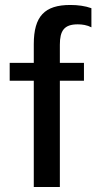

<svg xmlns="http://www.w3.org/2000/svg" viewBox="-20 -753 388 773"><path d="M221 -500V-573C221 -629 238 -655 293 -655C311 -655 331 -652 348 -643V-720C323 -729 294 -733 263 -733C160 -733 116 -688 116 -575V-500H19V-428H116V0H221V-428H318V-500Z"/></svg>

Font: Perun Medium
Style: Regular
Weight: 500
Foundry: Copyright (c) Stefan Peev, Context Ltd, 2016
Version: Version 1.089